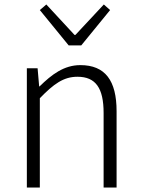

<svg xmlns="http://www.w3.org/2000/svg" viewBox="-20 -838 633 858"><path d="M100 0H158V-399C220 -463 264 -495 326 -495C408 -495 443 -444 443 -333V0H501V-341C501 -478 450 -547 339 -547C266 -547 211 -505 157 -452H155L148 -533H100ZM287 -635H343L472 -793L444 -818L317 -682H313L187 -818L158 -793Z"/></svg>

Font: Genne Gothic Light
Style: Regular
Weight: 300
Designer: Ryoko NISHIZUKA (kana & ideographs); Paul D. Hunt (Latin, Greek & Cyrillic); Wenlong ZHANG (bopomofo); Sandoll Communica
Foundry: Adobe Systems Incorporated
Version: Version 1.004;PS 1.004;hotconv 16.6.51;makeotf.lib2.5.65220